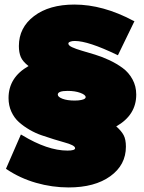

<svg xmlns="http://www.w3.org/2000/svg" viewBox="-20 -719 626 834"><path d="M5.9 14.2 70.8 -134.8 76.2 -131.8Q186.5 -64.9 272.9 -64.9Q306.2 -64.9 306.2 -75.2Q306.2 -82 293.7 -88.4Q281.2 -94.7 261 -100.1Q240.7 -105.5 214.6 -113.8Q188.5 -122.1 161.6 -131.1Q134.8 -140.1 108.6 -155.3Q82.5 -170.4 62.3 -188.5Q42 -206.5 29.5 -233.6Q17.1 -260.7 17.1 -293Q17.1 -382.8 104 -432.1Q78.6 -451.7 70.3 -471.4Q62 -491.2 62 -519Q62 -599.1 127.9 -649.2Q193.8 -699.2 303.2 -699.2Q427.2 -699.2 559.1 -628.9L564 -627L492.2 -479L487.8 -481Q363.3 -541 305.2 -541Q294.4 -541 287.6 -538.8Q280.8 -536.6 278.8 -534.4Q276.9 -532.2 276.9 -529.8Q276.9 -521.5 293.2 -513.9Q309.6 -506.3 335.4 -498.8Q361.3 -491.2 392.8 -481.7Q424.3 -472.2 455.8 -457.3Q487.3 -442.4 513.2 -423.3Q539.1 -404.3 555.4 -374.5Q571.8 -344.7 571.8 -308.1Q571.8 -219.2 484.9 -169.9Q507.3 -150.4 517.1 -131.8Q526.9 -113.3 526.9 -82Q526.9 -2.4 459.2 46.4Q391.6 95.2 277.8 95.2Q206.5 95.2 136.7 75.2Q66.9 55.2 8.8 16.1ZM231 -308.1Q231 -297.9 251.5 -290Q272 -282.2 304.2 -282.2Q321.3 -282.2 332.8 -284.7Q344.2 -287.1 348.1 -290.3Q352.1 -293.5 352.1 -296.9Q352.1 -307.1 328.9 -315.7Q305.7 -324.2 273.9 -324.2Q231 -324.2 231 -308.1Z"/></svg>

Font: Trueno UltraBlack
Style: Regular
Weight: 950
Designer: Julieta Ulanovsky
Foundry: Julieta Ulanovsky
Version: Version 3.001b | FøM Fix